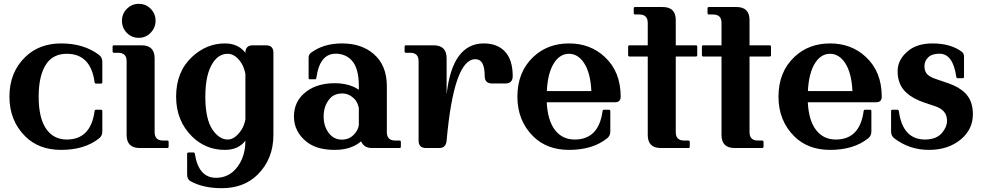

<svg xmlns="http://www.w3.org/2000/svg" viewBox="-20 -774 5146 1004"><path d="M299.3 9.8Q184.1 9.8 112.8 -60.1Q29.3 -142.6 29.3 -268.6Q29.3 -396.5 112.8 -476.6Q186 -546.9 299.3 -546.9Q419.4 -546.9 498.5 -486.3Q515.1 -473.6 515.1 -450.2V-344.2Q515.1 -336.9 507.8 -336.9H481.9Q475.6 -336.9 474.6 -344.2Q454.6 -492.7 329.1 -492.7Q262.7 -492.7 226.6 -445.8Q182.1 -386.2 182.1 -268.6Q182.1 -151.9 225.1 -95.2Q263.2 -44.4 329.1 -44.4Q454.6 -44.4 474.6 -192.9Q475.6 -200.2 481.9 -200.2H507.8Q515.1 -200.2 515.1 -192.9V-86.9Q515.1 -63.5 498.5 -50.8Q422.9 9.8 299.3 9.8Z M705.6 -753.9Q742.7 -753.9 768.1 -728Q793.5 -702.1 793.5 -665.5Q793.5 -629.4 767.6 -602.5Q742.2 -576.2 705.6 -576.2Q668 -576.2 642.8 -602.5Q617.7 -628.9 617.7 -665Q617.7 -702.1 643.1 -727.5Q668.9 -753.9 705.6 -753.9ZM710.4 0Q642.1 0 642.1 -68.4V-454.1Q642.1 -498 598.1 -498H576.2Q568.8 -498 568.8 -505.4V-529.8Q568.8 -537.1 576.2 -537.1H720.2Q788.6 -537.1 788.6 -468.8V-83Q788.6 -39.1 832.5 -39.1H854.5Q861.8 -39.1 861.8 -31.7V-7.3Q861.8 0 854.5 0Z M1156.2 9.8Q1055.7 9.8 984.4 -60.1Q900.9 -142.6 900.9 -268.6Q900.9 -398.9 984.4 -476.6Q1060.1 -546.9 1156.2 -546.9Q1225.1 -546.9 1263.2 -498Q1263.2 -537.1 1302.2 -537.1H1370.6Q1409.7 -537.1 1409.7 -498.5V-68.4Q1409.7 57.6 1326.2 140.1Q1254.9 210 1139.6 210Q1041.5 210 975.1 172.9Q958.5 163.1 958.5 136.7V30.8Q958.5 23.4 965.8 23.4H991.7Q998 23.4 999 30.8Q1018.6 155.8 1109.9 155.8Q1178.2 155.8 1221.2 99.1Q1263.2 43.5 1263.2 -38.1Q1226.1 9.8 1156.2 9.8ZM1170.9 -44.4Q1209 -44.4 1242.7 -95.2Q1255.9 -114.7 1263.2 -148.9V-388.2Q1255.4 -424.8 1241.2 -445.8Q1210 -492.7 1170.4 -492.7Q1124 -492.7 1093.3 -445.8Q1053.7 -386.2 1053.7 -268.6Q1053.7 -150.4 1091.8 -95.2Q1127 -44.4 1170.9 -44.4Z M1924.8 0Q1883.3 0 1868.2 -35.2Q1851.1 -19.5 1823.2 -7.3Q1784.2 9.8 1731 9.8Q1635.7 9.8 1583 -32.7Q1517.1 -85.9 1517.1 -164.6Q1517.1 -247.6 1583.5 -296.4Q1641.1 -338.9 1731 -338.9Q1784.2 -338.9 1826.2 -321.3Q1840.3 -315.4 1856.4 -304.7V-324.7Q1856.4 -417.5 1819.3 -458Q1786.6 -493.2 1735.4 -493.2Q1651.4 -493.2 1634.3 -366.7Q1633.3 -359.4 1627 -359.4H1599.1Q1593.8 -359.4 1593.8 -366.7V-472.2Q1593.8 -488.8 1605.5 -497.6Q1670.9 -546.9 1768.6 -546.9Q1870.6 -546.9 1934.1 -491.7Q2002.9 -432.6 2002.9 -323.2V-83Q2002.9 -39.1 2046.9 -39.1H2068.8Q2076.2 -39.1 2076.2 -31.7V-7.3Q2076.2 0 2068.8 0ZM1856.4 -120.6V-209Q1850.1 -240.2 1832 -258.3Q1804.2 -285.2 1770.5 -285.2Q1728 -285.2 1705.1 -258.8Q1672.4 -221.7 1672.4 -165Q1672.4 -109.4 1703.6 -73.2Q1728.5 -43.9 1767.6 -43.9Q1807.6 -43.9 1833.5 -73.2Q1853 -94.7 1856.4 -120.6Z M2208 0Q2168.9 0 2168.9 -38.6V-454.1Q2168.9 -498 2125 -498H2103Q2095.7 -498 2095.7 -505.4V-529.8Q2095.7 -537.1 2103 -537.1H2247.1Q2315.4 -537.1 2315.4 -469.7V-280.3Q2345.2 -546.9 2509.8 -546.9Q2579.6 -546.9 2619.1 -505.9Q2661.1 -462.4 2661.1 -376Q2661.1 -337.4 2622.1 -337.4H2553.7Q2514.6 -337.4 2514.6 -376Q2514.6 -418.5 2503.4 -440.9Q2491.7 -464.4 2465.3 -464.4Q2353.5 -464.4 2315.4 -38.6Q2312 0 2276.4 0Z M2955.6 9.8Q2840.3 9.8 2769 -60.1Q2685.5 -142.6 2685.5 -268.6Q2685.5 -397.9 2769 -476.6Q2843.8 -546.9 2955.6 -546.9Q3066.4 -546.9 3142.1 -476.6Q3225.6 -399.4 3225.6 -268.6Q3225.6 -239.3 3196.3 -239.3H2838.9Q2843.8 -144.5 2881.3 -95.2Q2919.4 -44.4 2985.4 -44.4Q3110.8 -44.4 3130.9 -192.9Q3131.8 -200.2 3138.2 -200.2H3164.1Q3171.4 -200.2 3171.4 -192.9V-86.9Q3171.4 -63.5 3154.8 -50.8Q3079.1 9.8 2955.6 9.8ZM2839.4 -297.9H3072.3Q3067.9 -394 3033.2 -445.8Q3001.5 -492.7 2955.1 -492.7Q2908.7 -492.7 2877.9 -445.8Q2844.2 -394 2839.4 -297.9Z M3435.5 0Q3367.2 0 3367.2 -68.4V-478.5H3272Q3264.6 -478.5 3264.6 -485.8V-529.8Q3264.6 -537.1 3272 -537.1H3367.2V-654.3Q3367.2 -698.2 3323.2 -698.2H3301.3Q3293.9 -698.2 3293.9 -705.6V-730Q3293.9 -737.3 3301.3 -737.3H3445.3Q3513.7 -737.3 3513.7 -668.9V-537.1H3618.7Q3626 -537.1 3626 -529.8V-485.8Q3626 -478.5 3618.7 -478.5H3513.7V-83Q3513.7 -39.1 3557.6 -39.1H3579.6Q3586.9 -39.1 3586.9 -31.7V-7.3Q3586.9 0 3579.6 0Z M3821.3 0Q3752.9 0 3752.9 -68.4V-478.5H3657.7Q3650.4 -478.5 3650.4 -485.8V-529.8Q3650.4 -537.1 3657.7 -537.1H3752.9V-654.3Q3752.9 -698.2 3709 -698.2H3687Q3679.7 -698.2 3679.7 -705.6V-730Q3679.7 -737.3 3687 -737.3H3831.1Q3899.4 -737.3 3899.4 -668.9V-537.1H4004.4Q4011.7 -537.1 4011.7 -529.8V-485.8Q4011.7 -478.5 4004.4 -478.5H3899.4V-83Q3899.4 -39.1 3943.4 -39.1H3965.3Q3972.7 -39.1 3972.7 -31.7V-7.3Q3972.7 0 3965.3 0Z M4320.8 9.8Q4205.6 9.8 4134.3 -60.1Q4050.8 -142.6 4050.8 -268.6Q4050.8 -397.9 4134.3 -476.6Q4209 -546.9 4320.8 -546.9Q4431.6 -546.9 4507.3 -476.6Q4590.8 -399.4 4590.8 -268.6Q4590.8 -239.3 4561.5 -239.3H4204.1Q4209 -144.5 4246.6 -95.2Q4284.7 -44.4 4350.6 -44.4Q4476.1 -44.4 4496.1 -192.9Q4497.1 -200.2 4503.4 -200.2H4529.3Q4536.6 -200.2 4536.6 -192.9V-86.9Q4536.6 -63.5 4520 -50.8Q4444.3 9.8 4320.8 9.8ZM4204.6 -297.9H4437.5Q4433.1 -394 4398.4 -445.8Q4366.7 -492.7 4320.3 -492.7Q4273.9 -492.7 4243.2 -445.8Q4209.5 -394 4204.6 -297.9Z M4837.9 9.8Q4735.4 9.8 4656.2 -50.8Q4639.6 -63.5 4639.6 -86.9V-192.9Q4639.6 -200.2 4647 -200.2H4672.9Q4679.2 -200.2 4680.2 -192.9Q4700.2 -44.4 4817.4 -44.4Q4877.4 -44.4 4907.2 -80.6Q4932.1 -110.8 4932.1 -142.3Q4932.1 -173.8 4914.1 -192.4Q4897.5 -209.5 4869.6 -218.8L4816.9 -236.3Q4753.9 -257.3 4718.8 -290Q4673.8 -331.5 4673.8 -401.4Q4673.8 -464.8 4731.9 -510.3Q4778.8 -546.9 4856 -546.9Q4951.2 -546.9 5009.3 -503.4Q5021 -494.6 5021 -478V-372.6Q5021 -365.2 5015.6 -365.2H4987.8Q4981.4 -365.2 4980.5 -372.6Q4963.4 -493.2 4892.6 -493.2Q4853.5 -493.2 4833.7 -474.1Q4814 -455.1 4814 -427.2Q4814 -399.4 4831.1 -383.3Q4843.8 -371.1 4874 -360.8L4939.5 -338.4Q4995.1 -319.3 5027.8 -286.6Q5067.4 -246.6 5067.4 -177.2Q5067.4 -98.1 5005.4 -45.9Q4939 9.8 4837.9 9.8Z"/></svg>

Font: Simply Serif
Style: Bold
Weight: 700
Designer: Wojciech Kalinowski "wmk69" (wmk69@o2.pl)
Foundry: Wojciech Kalinowski "wmk69" (wmk69@o2.pl)
Version: Version 1.0.0; 2022-02-18